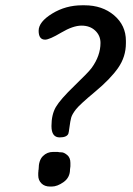

<svg xmlns="http://www.w3.org/2000/svg" viewBox="-20 -702 501 723"><path d="M358.4 -540.5Q358.4 -567.9 338.6 -586.7Q318.8 -605.5 286.9 -605.5Q254.9 -605.5 210.4 -579.1Q166 -552.7 149.9 -552.7Q125.5 -552.7 125.5 -586.2Q125.5 -619.6 176.5 -650.9Q227.5 -682.1 289.1 -682.1H298.3Q365.2 -682.1 409.7 -644.3Q454.1 -606.4 454.1 -548.3V-539.1Q454.1 -488.3 424.8 -446.3Q395.5 -404.3 337.6 -356.2Q279.8 -308.1 265.6 -289.8Q251.5 -271.5 248 -258.8Q244.6 -246.1 241.7 -223.6Q238.8 -201.2 237.3 -198.2Q231 -184.6 204.6 -184.6Q173.8 -184.6 173.8 -227.5Q173.8 -270.5 190.4 -299.1Q207 -327.6 260 -378.7Q313 -429.7 325.2 -446.3Q358.4 -492.2 358.4 -540.5ZM243.7 -64.5Q243.7 -33.7 219.7 -16.6Q195.8 0.5 174.8 0.5H168.5Q147.9 0.5 136 -11.5Q124 -23.4 124 -41.5V-52.2L124.5 -54.2V-58.6Q125.5 -62.5 125.5 -64.9Q125.5 -98.1 141.4 -114Q157.2 -129.9 179.7 -129.9H197.3Q203.1 -128.4 211.9 -128.4Q220.7 -128.4 232.9 -118.4Q245.1 -108.4 245.1 -88.9V-75.7Q243.7 -68.4 243.7 -64.5Z"/></svg>

Font: Averia Libre
Style: Italic
Weight: 400
Italic angle: -7.90001°
Version: Version 1.002